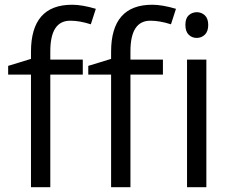

<svg xmlns="http://www.w3.org/2000/svg" viewBox="-20 -785 972 805"><path d="M663.1 -472.2H526.9V0H445.8V-472.2H350.1V-508.8L445.8 -538.1V-567.9Q445.8 -765.1 618.2 -765.1Q660.6 -765.1 717.8 -748L696.8 -683.1Q649.9 -698.2 610.4 -698.2Q526.9 -698.2 526.9 -569.8V-535.2H663.1ZM327.1 -472.2H190.9V0H109.9V-472.2H14.2V-508.8L109.9 -538.1V-567.9Q109.9 -765.1 282.2 -765.1Q324.7 -765.1 381.8 -748L360.8 -683.1Q314 -698.2 274.4 -698.2Q190.9 -698.2 190.9 -569.8V-535.2H327.1ZM804.7 -733.9Q824.7 -733.9 838.9 -720.7Q853 -707.5 853 -680.2Q853 -653.3 838.9 -639.6Q824.7 -626 804.7 -626Q784.7 -626 771 -639.6Q757.3 -653.3 757.3 -680.7Q757.3 -708 771 -720.7Q784.7 -733.4 804.7 -733.9ZM845.2 0H764.2V-535.2H845.2Z"/></svg>

Font: OpenSans
Style: Regular
Weight: 400
Foundry: Ascender Corporation
Version: Version 1.10